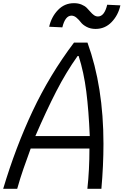

<svg xmlns="http://www.w3.org/2000/svg" viewBox="-44 -1184 775 1204"><path d="M404.3 -1085.9Q364.6 -1085.9 347 -1012.4L264.3 -1016.3Q278.6 -1078.8 319.7 -1121.4Q360.7 -1164.1 419.9 -1164.1Q446 -1164.1 466.8 -1155.6Q487.6 -1147.1 500 -1134.8Q512.4 -1122.4 522.8 -1110Q533.2 -1097.7 544.9 -1089.2Q556.6 -1080.7 570.3 -1080.7Q610.7 -1080.7 628.3 -1154.3L710.9 -1150.4Q697.3 -1088.5 655.9 -1045.6Q614.6 -1002.6 555.3 -1002.6Q523.4 -1002.6 499 -1015.6Q474.6 -1028.6 462.9 -1044.3Q451.2 -1059.9 435.9 -1072.9Q420.6 -1085.9 404.3 -1085.9ZM-24.1 0Q54 -261.1 160.8 -488Q267.6 -714.8 419.9 -916.7H504.6Q604.8 -640.6 604.8 -281.9Q604.8 -146.5 591.8 0H503.9Q516.9 -117.8 516.9 -252.6H148.4Q141.9 -233.7 127.3 -193.4Q112.6 -153 103.8 -127.9Q95.1 -102.9 83.7 -67.1Q72.3 -31.2 63.8 0ZM518.9 -330.7Q512.4 -489.6 497.1 -610.4Q481.8 -731.1 449.2 -832.7H442.7Q370.4 -731.1 308.6 -610.7Q246.7 -490.2 177.7 -330.7Z"/></svg>

Font: TypoPRO Monoid
Style: Italic
Weight: 400
Width: 4
Italic angle: -11°
Monospace: yes
Version: Version 0.61